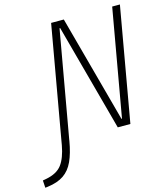

<svg xmlns="http://www.w3.org/2000/svg" viewBox="-257 -794 975 1127"><g transform="rotate(-15 230.5 -230.0)"><path d="M379.9 0 204.1 -650.4H200.2L85.9 -3.9L85 2.9Q72.3 76.7 50.5 124Q28.8 171.4 -8.8 197Q-46.4 222.7 -107.4 230.5L-122.6 232.4L-125.5 187.5L-104.5 183.6Q-37.6 170.9 -7.8 131.1Q22 91.3 35.6 16.1L40.5 -12.2L160.6 -693.4H237.8L413.6 -43H417L531.7 -693.4H578.6L456.5 0Z"/></g></svg>

Font: Cascadia Code NF ExtraLight
Style: Italic
Weight: 200
Italic angle: -10°
Monospace: yes
Designer: Aaron Bell
Foundry: Saja Typeworks
Version: Version 2404.023; ttfautohint (v1.8.4)